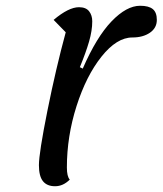

<svg xmlns="http://www.w3.org/2000/svg" viewBox="-20 -621 564 666"><path d="M115 -48Q115 -90 144.5 -237Q174 -384 208 -509L166 -552Q218 -596 254 -596Q278 -596 289 -582Q300 -568 300 -547Q300 -515 289 -477Q278 -439 257 -388L267 -383Q315 -493 367 -547Q419 -601 466 -601Q496 -601 510 -589.5Q524 -578 524 -552Q524 -524 500 -507.5Q476 -491 439 -491Q385 -491 332 -424.5Q279 -358 245.5 -253Q212 -148 212 -40Q212 -9 222 2Q199 25 171 25Q143 25 129 7.5Q115 -10 115 -48Z"/></svg>

Font: Lemonada Light
Style: Regular
Weight: 300
Designer: Mohamed Gaber (Arabic) Eduardo Tunni (Latin)
Foundry: Kief Type Foundry
Version: Version 3.006